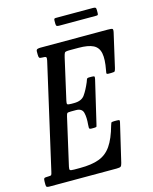

<svg xmlns="http://www.w3.org/2000/svg" viewBox="-169 -970 839 1055"><g transform="rotate(-15 250.0 -443.0)"><path d="M171.5 -346 110.5 -78Q107 -62.5 111 -58.8Q115 -55 135 -55H168Q234 -55 276.5 -70.8Q319 -86.5 346.2 -126Q373.5 -165.5 393 -236Q396 -246.5 398.2 -250.8Q400.5 -255 415 -255H430Q441.5 -255 444.2 -252.8Q447 -250.5 445 -242L393.5 -23Q390 -8.5 384.8 -4.2Q379.5 0 361 0H-22Q-31 0 -35.5 -2.5Q-40 -5 -40 -15V-32Q-40 -46.5 -37 -50.8Q-34 -55 -20 -55H-16Q1.5 -55 4.2 -58.5Q7 -62 10 -76L146 -672.5Q149.5 -688 145.2 -691.5Q141 -695 126 -695H124Q110 -695 107 -699.5Q104 -704 104 -718V-734Q104 -745 111.2 -747.5Q118.5 -750 128 -750H511Q533 -750 537.8 -746.8Q542.5 -743.5 538.5 -726L495 -536Q491.5 -522 488.5 -518.5Q485.5 -515 468 -515H453.5Q441 -515 442 -521.8Q443 -528.5 444.5 -537Q456 -597 449.2 -631.5Q442.5 -666 414 -680.5Q385.5 -695 330 -695H280Q255.5 -695 251.8 -689.5Q248 -684 243.5 -665L190.5 -431Q187 -416 190.2 -412Q193.5 -408 213 -408H228Q271 -408 289.2 -433.8Q307.5 -459.5 325 -501Q328.5 -509.5 330.5 -516.2Q332.5 -523 344.5 -523H360Q373.5 -523 374.8 -519Q376 -515 373.5 -504L317.5 -266Q315.5 -256.5 314 -252.2Q312.5 -248 300 -248H284Q271.5 -248 271.5 -256Q271.5 -264 272 -273Q276 -314 269.2 -341Q262.5 -368 228 -368H200Q181.5 -368 178.2 -364.5Q175 -361 171.5 -346ZM241.5 -856V-872.5Q241.5 -879.5 243.2 -882.8Q245 -886 251.5 -886H464.5Q474 -886 477.8 -883.2Q481.5 -880.5 481.5 -870.5V-855Q481.5 -847 480 -843.5Q478.5 -840 470.5 -840H259Q249.5 -840 245.5 -842.8Q241.5 -845.5 241.5 -856Z"/></g></svg>

Font: Besley* Condensed
Style: Italic
Weight: 400
Width: 3
Italic angle: -13°
Designer: Owen Earl
Foundry: indestructible type*
Version: Version 3.000; ttfautohint (v1.8.3)